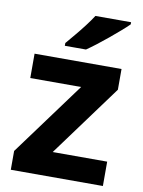

<svg xmlns="http://www.w3.org/2000/svg" viewBox="-86 -826 660 885"><g transform="rotate(10 244.0 -383.0)"><path d="M458 0H27V-88L280 -432H42V-546H449V-449L203 -114H458ZM455 -756Q441 -742 418 -722Q395 -702 368.5 -680Q342 -658 316.5 -638.5Q291 -619 272 -606H173V-619Q189 -638 210.5 -663.5Q232 -689 253 -716.5Q274 -744 288 -766H455Z"/></g></svg>

Font: Noto Sans Sinhala
Style: Regular
Weight: 400
Designer: Jelle Bosma - Monotype Design Team
Foundry: Monotype Imaging Inc.
Version: Version 2.006